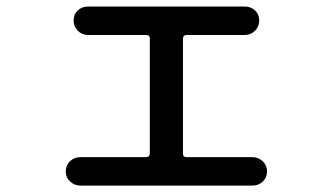

<svg xmlns="http://www.w3.org/2000/svg" viewBox="-20 -580 1040 600"><path d="M231.4 0Q212.9 0 199.2 -12.7Q185.5 -25.4 185.5 -44.4Q185.5 -63.5 198.7 -76.2Q211.9 -88.9 231.4 -88.9H436.5Q447.3 -88.9 448.2 -99.6V-460Q448.2 -470.7 436.5 -470.7H254.9Q236.3 -470.7 223.1 -483.9Q210 -497.1 210 -516.1Q210 -535.2 223.1 -547.4Q236.3 -559.6 254.9 -559.6H745.1Q763.7 -559.6 776.9 -547.4Q790 -535.2 790 -516.1Q790 -497.1 776.9 -483.9Q763.7 -470.7 745.1 -470.7H563.5Q552.7 -470.7 551.8 -460V-99.6Q551.8 -88.9 563.5 -88.9H768.6Q787.1 -88.9 800.8 -76.2Q814.5 -63.5 814.5 -44.4Q814.5 -25.4 801.3 -12.7Q788.1 0 768.6 0Z"/></svg>

Font: Rounded-X Mgen+ 1m medium
Style: Regular
Weight: 500
Designer: [Source Han Sans]
Ryoko NISHIZUKA  (kana & ideographs); Paul D. Hunt (Latin, Greek & Cyrillic); Wenlong ZHANG  (bopomofo
Version: Version 1.059.20150602